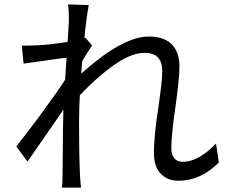

<svg xmlns="http://www.w3.org/2000/svg" viewBox="-20 -814 1040 872"><path d="M790 7Q740 7 709.5 -25.5Q679 -58 679 -119Q679 -198 701 -338Q707 -380 712 -422Q717 -464 717 -492Q717 -574 636 -574Q569 -574 477.5 -504Q386 -434 303 -337L305 -436Q345 -480 420 -539Q482 -589 543.5 -618.5Q605 -648 656 -648Q725 -648 760 -612.5Q795 -577 795 -514Q795 -480 789.5 -430Q784 -380 777 -330Q758 -199 758 -140Q758 -113 771 -96Q784 -79 810 -79Q881 -79 961 -162L974 -76Q891 7 790 7ZM158 -535 87 -525 79 -607Q98 -606 144 -608Q196 -610 267 -620.5Q338 -631 369 -642L398 -607Q379 -580 348 -528Q340 -516 337 -510L306 -374Q261 -303 140 -131Q116 -95 105 -80L54 -149Q86 -189 153 -278Q200 -342 237.5 -395Q275 -448 290 -476L294 -527L302 -554Q272 -552 158 -535ZM289 -794 383 -791Q371 -725 362 -628Q339 -400 339 -264Q339 -116 343 -23L345 7L348 38H261Q264 19 264 -21Q265 -53 265 -106L266 -224L267 -277Q267 -314 278 -488L280 -517Q283 -569 285.5 -602Q288 -635 289 -654Q293 -724 293 -720Q293 -769 289 -794Z"/></svg>

Font: Merged Yaku Han JP
Style: Regular
Weight: 400
Designer: Ryoko NISHIZUKA 西塚涼子 (kana, bopomofo & ideographs); Paul D. Hunt (Latin, Greek & Cyrillic); Sandoll Communications 산돌커뮤니
Foundry: Adobe
Version: Version 2.004